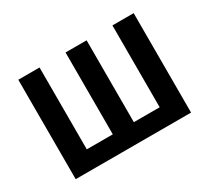

<svg xmlns="http://www.w3.org/2000/svg" viewBox="-112 -726 990 908"><g transform="rotate(-30 383.5 -271.5)"><path d="M68 0V-543H184V-96H326V-543H441V-96H582V-543H698V0Z"/></g></svg>

Font: Noto Sans Condensed SemiBold
Style: Regular
Weight: 600
Width: 3
Designer: Monotype Design Team
Foundry: Monotype Imaging Inc.
Version: Version 2.013; ttfautohint (v1.8.4.7-5d5b)